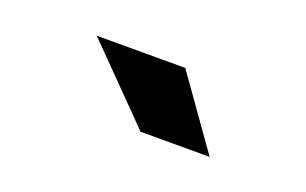

<svg xmlns="http://www.w3.org/2000/svg" viewBox="-34 -779 517 324"><g transform="rotate(20 224.5 -616.5)"><path d="M100 -680H259L349 -553H225Z"/></g></svg>

Font: Play
Style: Bold
Weight: 700
Designer: Jonas Hecksher (Cyrillic expansion: Cyreal)
Foundry: Jonas Hecksher, Playtype, e-types AS
Version: Version 2.101; ttfautohint (v1.5.65-e2d9)